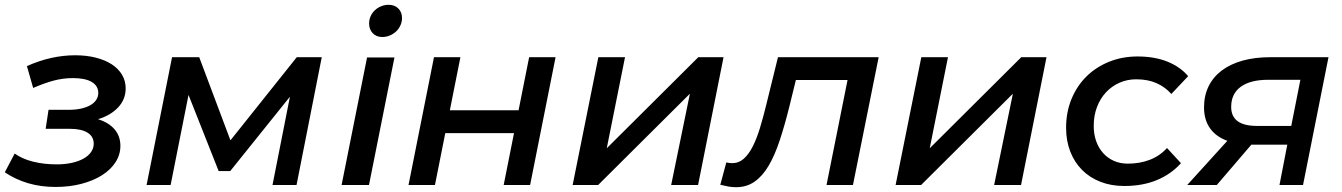

<svg xmlns="http://www.w3.org/2000/svg" viewBox="-25 -770 5584 799"><path d="M206 8Q145 8 92.2 -7.5Q39.5 -23 -5 -53L36 -131Q67.5 -108.5 113 -97.2Q158.5 -86 210 -86Q245 -86 273.5 -92.2Q302 -98.5 322.2 -109.8Q342.5 -121 353.8 -137Q365 -153 365 -172Q365 -202 339.2 -218Q313.5 -234 265 -234H165L177 -313H261Q289 -313 311.8 -318Q334.5 -323 350.5 -332Q366.5 -341 375.2 -354Q384 -367 384 -383Q384 -412.5 357 -428.8Q330 -445 278 -445Q238 -445 199.2 -434.8Q160.5 -424.5 113 -404L87 -495Q137.5 -517.5 187.8 -528.8Q238 -540 288 -540Q334.5 -540 373.2 -530.2Q412 -520.5 439.8 -502.5Q467.5 -484.5 482.8 -459Q498 -433.5 498 -402Q498 -357 467 -323.5Q436 -290 383 -274Q427.5 -260 451.8 -231.8Q476 -203.5 476 -163Q476 -126.5 455.8 -95Q435.5 -63.5 399.5 -40.8Q363.5 -18 314 -5Q264.5 8 206 8Z M585 0 691 -532H804L934 -186L1210 -532H1314L1209 0H1109L1181.5 -367.5L933 -58H885L759.5 -375L685 0Z M1616.5 -531 1510.5 0H1396.5L1502.5 -531ZM1592 -750Q1617.5 -750 1632.8 -734.5Q1648 -719 1648 -695Q1648 -678.5 1641.2 -664Q1634.5 -649.5 1623.2 -639Q1612 -628.5 1597 -622.2Q1582 -616 1566 -616Q1541 -616 1526 -632Q1511 -648 1511 -672Q1511 -688.5 1517.5 -702.8Q1524 -717 1535.2 -727.5Q1546.5 -738 1561.2 -744Q1576 -750 1592 -750Z M1675 0 1781 -532H1891L1847 -311H2133L2177 -532H2287L2181 0H2071L2114 -216H1828L1785 0Z M2358 0 2465 -532H2576L2500 -153L2881 -532H2986L2880 0H2768L2846 -380L2464 0Z M2997.5 -94Q3011 -91 3021.5 -91Q3049.5 -91 3070.2 -109.5Q3091 -128 3107.5 -160.5Q3124 -193 3137.5 -237.2Q3151 -281.5 3163.5 -333L3212.5 -532H3631.5L3524.5 0H3414.5L3502 -437H3287L3259.5 -325Q3240 -246.5 3219.2 -184.2Q3198.5 -122 3173 -79.2Q3147.5 -36.5 3114.8 -13.8Q3082 9 3038.5 9Q3021 9 3005.8 6.2Q2990.5 3.5 2972.5 -1Z M3702 0 3809 -532H3920L3844 -153L4225 -532H4330L4224 0H4112L4190 -380L3808 0Z M4653.5 4Q4599 4 4554.2 -13.5Q4509.5 -31 4477.8 -63Q4446 -95 4428.8 -139.5Q4411.5 -184 4411.5 -238Q4411.5 -303.5 4434 -358Q4456.5 -412.5 4496.2 -451.8Q4536 -491 4590.5 -513Q4645 -535 4708.5 -535Q4780 -535 4833.2 -513.5Q4886.5 -492 4919.5 -453L4849.5 -379Q4824.5 -407.5 4788.2 -423.8Q4752 -440 4703.5 -440Q4666 -440 4633.8 -425.8Q4601.5 -411.5 4577.5 -385.8Q4553.5 -360 4540 -324.5Q4526.5 -289 4526.5 -246Q4526.5 -211 4536.8 -182.2Q4547 -153.5 4565.8 -132.8Q4584.5 -112 4610.5 -100.5Q4636.5 -89 4668.5 -89Q4719 -89 4760.5 -105.2Q4802 -121.5 4831.5 -154L4889.5 -91Q4849 -45.5 4789.8 -20.8Q4730.5 4 4653.5 4Z M5299.5 0 5332 -168H5186.5H5182.5L5038.5 0H4915.5L5082.5 -184Q5034.5 -201.5 5010 -236.8Q4985.5 -272 4985.5 -323Q4985.5 -372 5004.5 -410.8Q5023.5 -449.5 5059.2 -476.5Q5095 -503.5 5146.2 -517.8Q5197.5 -532 5261.5 -532H5503.5L5397.5 0ZM5386.5 -438H5252.5Q5178.5 -438 5138.5 -409Q5098.5 -380 5098.5 -325Q5098.5 -246 5205.5 -246H5348.5Z"/></svg>

Font: Argentum Sans
Style: Italic
Weight: 400
Italic angle: -11.3099°
Designer: Julieta Ulanovsky, Owen Earl, Rasmus Andersson, Cristiano Sobral
Foundry: The Argentum Sans Project Authors
Version: Version 3.131; ttfautohint (v1.8.4.7-5d5b-dirty)